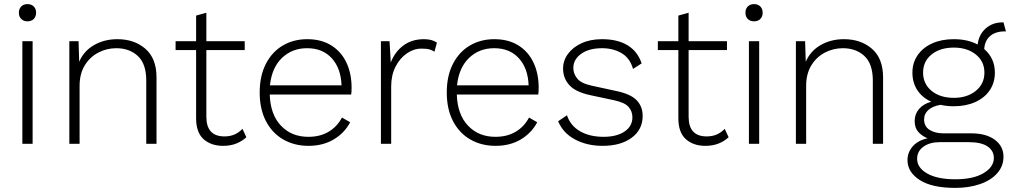

<svg xmlns="http://www.w3.org/2000/svg" viewBox="-20 -701 4924 936"><path d="M114 -597Q95 -597 83.5 -608.5Q72 -620 72 -639Q72 -658 83.5 -669.5Q95 -681 114 -681Q133 -681 144.5 -669.5Q156 -658 156 -639Q156 -620 144.5 -608.5Q133 -597 114 -597ZM139 -500V0H89V-500Z M318 0V-500H363L366 -400Q389 -453 439 -481.5Q489 -510 552 -510Q635 -510 689 -463Q743 -416 743 -324V0H693V-308Q693 -390 652 -428Q611 -466 547 -466Q500 -466 459 -444.5Q418 -423 393 -382Q368 -341 368 -282V0Z M1173 -500V-457H986V-132Q986 -36 1074 -36Q1102 -36 1123.5 -45.5Q1145 -55 1162 -73L1181 -32Q1161 -13 1132.5 -1.5Q1104 10 1068 10Q1009 10 972.5 -22.5Q936 -55 936 -125V-457H836V-500H936V-625L986 -639V-500Z M1484 10Q1415 10 1361 -21Q1307 -52 1276.5 -110.5Q1246 -169 1246 -250Q1246 -331 1276 -389.5Q1306 -448 1358.5 -479Q1411 -510 1478 -510Q1546 -510 1594.5 -480Q1643 -450 1668.5 -396.5Q1694 -343 1694 -273Q1694 -263 1693.5 -254.5Q1693 -246 1692 -240H1295Q1298 -143 1349.5 -88.5Q1401 -34 1483 -34Q1541 -34 1582.5 -59Q1624 -84 1647 -128L1687 -105Q1659 -52 1606.5 -21Q1554 10 1484 10ZM1477 -466Q1404 -466 1354.5 -418.5Q1305 -371 1296 -285H1645Q1642 -368 1597.5 -417Q1553 -466 1477 -466Z M1837 0V-500H1879L1885 -396Q1904 -447 1945.5 -478.5Q1987 -510 2047 -510Q2087 -510 2110 -493L2098 -449Q2087 -456 2074 -460Q2061 -464 2035 -464Q1997 -464 1963 -440.5Q1929 -417 1908 -375.5Q1887 -334 1887 -280V0Z M2396 10Q2327 10 2273 -21Q2219 -52 2188.5 -110.5Q2158 -169 2158 -250Q2158 -331 2188 -389.5Q2218 -448 2270.5 -479Q2323 -510 2390 -510Q2458 -510 2506.5 -480Q2555 -450 2580.5 -396.5Q2606 -343 2606 -273Q2606 -263 2605.5 -254.5Q2605 -246 2604 -240H2207Q2210 -143 2261.5 -88.5Q2313 -34 2395 -34Q2453 -34 2494.5 -59Q2536 -84 2559 -128L2599 -105Q2571 -52 2518.5 -21Q2466 10 2396 10ZM2389 -466Q2316 -466 2266.5 -418.5Q2217 -371 2208 -285H2557Q2554 -368 2509.5 -417Q2465 -466 2389 -466Z M2918 10Q2842 10 2783.5 -21Q2725 -52 2701 -110L2744 -139Q2761 -88 2808 -61Q2855 -34 2922 -34Q2987 -34 3025 -60Q3063 -86 3063 -129Q3063 -158 3044.5 -179.5Q3026 -201 2975 -212L2858 -237Q2787 -252 2756 -285.5Q2725 -319 2725 -367Q2725 -406 2749 -438.5Q2773 -471 2815.5 -490.5Q2858 -510 2915 -510Q2990 -510 3039 -480.5Q3088 -451 3108 -392L3066 -365Q3051 -418 3010 -442Q2969 -466 2915 -466Q2851 -466 2813 -438.5Q2775 -411 2775 -370Q2775 -341 2794.5 -317.5Q2814 -294 2866 -283L2986 -257Q3056 -242 3084.5 -211.5Q3113 -181 3113 -136Q3113 -69 3059.5 -29.5Q3006 10 2918 10Z M3524 -500V-457H3337V-132Q3337 -36 3425 -36Q3453 -36 3474.5 -45.5Q3496 -55 3513 -73L3532 -32Q3512 -13 3483.5 -1.5Q3455 10 3419 10Q3360 10 3323.5 -22.5Q3287 -55 3287 -125V-457H3187V-500H3287V-625L3337 -639V-500Z M3656 -597Q3637 -597 3625.5 -608.5Q3614 -620 3614 -639Q3614 -658 3625.5 -669.5Q3637 -681 3656 -681Q3675 -681 3686.5 -669.5Q3698 -658 3698 -639Q3698 -620 3686.5 -608.5Q3675 -597 3656 -597ZM3681 -500V0H3631V-500Z M3860 0V-500H3905L3908 -400Q3931 -453 3981 -481.5Q4031 -510 4094 -510Q4177 -510 4231 -463Q4285 -416 4285 -324V0H4235V-308Q4235 -390 4194 -428Q4153 -466 4089 -466Q4042 -466 4001 -444.5Q3960 -423 3935 -382Q3910 -341 3910 -282V0Z M4714 -51Q4788 -51 4830 -19.5Q4872 12 4872 63Q4872 109 4841.5 143.5Q4811 178 4757.5 196.5Q4704 215 4637 215Q4523 215 4463.5 176.5Q4404 138 4404 80Q4404 42 4429 13Q4454 -16 4502 -27Q4476 -37 4457.5 -57Q4439 -77 4439 -111Q4439 -145 4460.5 -170Q4482 -195 4520 -205Q4476 -225 4452 -261.5Q4428 -298 4428 -347Q4428 -395 4453.5 -432Q4479 -469 4524.5 -489.5Q4570 -510 4630 -510Q4697 -510 4746 -484Q4752 -533 4785.5 -562.5Q4819 -592 4868 -592H4872L4884 -548H4879Q4833 -548 4807 -525.5Q4781 -503 4778 -462Q4830 -417 4830 -347Q4830 -298 4805 -261Q4780 -224 4734.5 -203.5Q4689 -183 4630 -183Q4595 -183 4565 -190Q4528 -184 4506.5 -165.5Q4485 -147 4485 -119Q4485 -85 4511.5 -68Q4538 -51 4579 -51ZM4630 -469Q4563 -469 4521.5 -435.5Q4480 -402 4480 -347Q4480 -292 4521.5 -258Q4563 -224 4630 -224Q4695 -224 4737 -258Q4779 -292 4779 -347Q4779 -402 4737 -435.5Q4695 -469 4630 -469ZM4637 173Q4725 173 4775 143Q4825 113 4825 69Q4825 34 4794.5 13Q4764 -8 4702 -8H4560Q4513 -8 4482 14Q4451 36 4451 73Q4451 117 4500.5 145Q4550 173 4637 173Z"/></svg>

Font: Work Sans Light
Style: Regular
Weight: 300
Designer: Wei Huang
Foundry: Wei Huang
Version: Version 2.012; ttfautohint (v1.8.3)